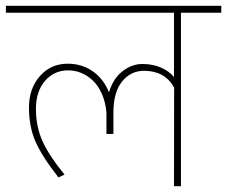

<svg xmlns="http://www.w3.org/2000/svg" viewBox="-35 -642 783 662"><path d="M461.4 -397.9Q416 -397.9 386 -361.1Q356 -324.2 356 -253.4V-180.2H332V-254.4Q328.6 -291 315.7 -319.6Q302.7 -348.1 284.2 -365.2Q247.1 -399.4 199.5 -399.4Q151.9 -399.4 120.4 -363.3Q88.9 -327.1 88.9 -266.6Q88.9 -206.1 111.1 -156.2Q133.3 -106.4 187.5 -40L166.5 -30.3Q109.9 -102.5 87.4 -153.8Q64.9 -205.1 64.9 -271Q64.9 -336.9 102.5 -379.6Q140.1 -422.4 198.7 -422.4Q246.1 -422.4 283.7 -397Q321.3 -371.6 340.8 -323.7Q355 -371.1 387.2 -396.2Q419.4 -421.4 456.1 -421.4Q492.7 -421.4 520.8 -408.7Q548.8 -396 564.9 -376.5V-598.1H-14.6V-622.1H728V-598.1H588.9V0H564.9L565.4 -340.3Q533.2 -397.9 461.4 -397.9Z"/></svg>

Font: Yantramanav Thin
Style: Regular
Weight: 250
Version: Version 1.001;PS 1.0;hotconv 1.0.72;makeotf.lib2.5.5900; ttf